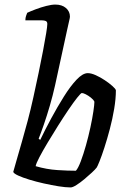

<svg xmlns="http://www.w3.org/2000/svg" viewBox="-20 -820 553 840"><path d="M289 0Q267 0 236 -5Q205 -10 171.5 -17.5Q138 -25 108.5 -34Q79 -43 59.5 -52Q40 -61 38 -68Q42 -82 52.5 -119Q63 -156 76.5 -202.5Q90 -249 101 -291Q114 -340 126 -394.5Q138 -449 149 -501.5Q160 -554 168.5 -599Q177 -644 182 -674.5Q187 -705 187 -715Q187 -725 180.5 -728Q174 -731 163 -731H91Q91 -742 94 -750.5Q97 -759 99 -764Q114 -771 136.5 -779.5Q159 -788 182.5 -794Q206 -800 222 -800Q251 -800 268.5 -785Q286 -770 286 -747Q286 -743 282.5 -728.5Q279 -714 273 -686L221 -447Q211 -402 198 -357.5Q185 -313 172 -275.5Q159 -238 149 -213L156 -208Q177 -252 204 -302Q231 -352 259.5 -397.5Q288 -443 315 -471.5Q342 -500 364 -500Q379 -500 399 -491Q419 -482 438.5 -469Q458 -456 472 -443.5Q486 -431 487 -425Q487 -388 479.5 -343.5Q472 -299 460.5 -255.5Q449 -212 437 -175Q425 -138 415.5 -114.5Q406 -91 403 -87Q397 -79 382 -65Q367 -51 349 -36Q331 -21 314.5 -10.5Q298 0 289 0ZM312 -73Q322 -84 333.5 -114.5Q345 -145 356 -184Q367 -223 375.5 -262.5Q384 -302 388.5 -332.5Q393 -363 393 -375Q389 -384 377.5 -393Q366 -402 355 -407.5Q344 -413 338 -413Q334 -413 318 -393Q302 -373 280 -340.5Q258 -308 234 -270Q210 -232 188.5 -196Q167 -160 152.5 -132.5Q138 -105 136 -93Q184 -79 230.5 -76Q277 -73 312 -73Z"/></svg>

Font: Texturina Medium 12pt Medium
Style: Italic
Weight: 500
Italic angle: -11°
Version: Version 1.002